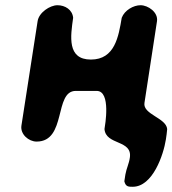

<svg xmlns="http://www.w3.org/2000/svg" viewBox="-20 -541 660 735"><path d="M456 153C461 174 472 174 488 174C565 174 606 51 615 -7C616 -13 620 -41 620 -47C616 -90 526 -103 533 -147L581 -460C586 -494 547 -521 518 -521C491 -521 457 -502 446 -473C434 -402 420 -313 328 -313C236 -313 250 -402 260 -473C257 -504 229 -521 200 -521C171 -521 129 -493 124 -460L62 -60C57 -27 90 1 120 1C236 1 186 -193 270 -193H350C406 -193 382 -60 380 -47C385 16 488 -7 477 63C474 85 464 104 460 127Z"/></svg>

Font: Asimov Print
Style: Regular
Weight: 500
Designer: Google
Version: Version 2.000980: 2014